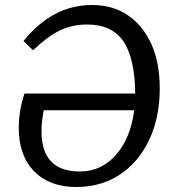

<svg xmlns="http://www.w3.org/2000/svg" viewBox="-20 -734 700 768"><path d="M285 14Q178 14 116.5 -49Q55 -112 55 -222Q55 -291 78 -360H521Q519 -503 473 -569.5Q427 -636 329 -636Q269 -636 220 -612.5Q171 -589 112 -533L74 -570Q190 -714 348 -714Q431 -714 491.5 -673Q552 -632 585.5 -557.5Q619 -483 619 -381Q619 -264 577 -175Q535 -86 460 -36Q385 14 285 14ZM299 -48Q385 -48 443.5 -114Q502 -180 517 -293H155Q151 -272 148.5 -252Q146 -232 146 -209Q146 -48 299 -48Z"/></svg>

Font: Literata 12pt
Style: Italic
Weight: 400
Italic angle: -2°
Designer: Latin by Veronika Burian and Jose Scaglione. Greek by Irene Vlachou. Cyrillic by Vera Evstafieva
Foundry: TypeTogether
Version: Version 3.002